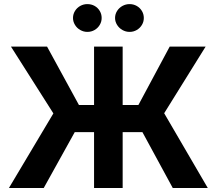

<svg xmlns="http://www.w3.org/2000/svg" viewBox="-20 -940 1083 960"><path d="M593.3 0H450.3V-707H593.3ZM246.9 -373 34.8 -707H215.3L374.7 -415H672L828.5 -707H1008.1L800.9 -373.8L1018.9 0H843.8L692.1 -279.3H353.7L198.7 0H24.6ZM345 -850Q345 -869 354.8 -885Q364.5 -901 381.1 -910.3Q397.6 -919.5 416.7 -919.5Q436.6 -919.5 452.9 -910.5Q469.2 -901.4 478.7 -885.4Q488.3 -869.4 488.3 -850Q488.3 -831.5 478.7 -815.5Q469.2 -799.5 452.9 -790Q436.6 -780.5 416.7 -780.5Q398.1 -780.5 381.3 -790Q364.5 -799.5 354.8 -815.7Q345 -831.9 345 -850ZM555.3 -850Q555.3 -869 565.3 -885Q575.3 -901 592.1 -910.3Q608.9 -919.5 627.9 -919.5Q647.4 -919.5 663.7 -910.3Q680 -901 689.6 -885Q699.1 -869 699.1 -850Q699.1 -831.5 689.6 -815.5Q680 -799.5 663.7 -790Q647.4 -780.5 627.9 -780.5Q608.9 -780.5 592.1 -790Q575.3 -799.5 565.3 -815.7Q555.3 -831.9 555.3 -850Z"/></svg>

Font: WEMIX Pretendard Variable
Style: Regular
Weight: 400
Designer: Base glyphs from Inter by Rasmus Andersson; Hangeul glyphs from Noto Sans CJK(Source Han Sans) by Jang Soo-young and Kan
Foundry: Kil Hyung-jin
Version: Version 1.000;Glyphs 3.2 (3208)